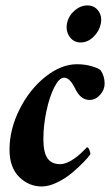

<svg xmlns="http://www.w3.org/2000/svg" viewBox="-20 -672 408 698"><path d="M297.9 -652.3Q322.8 -652.3 337.2 -633.1Q351.6 -613.8 346.7 -586.9Q341.3 -559.1 320.1 -538.3Q298.8 -517.6 273.4 -517.6Q247.6 -517.6 232.9 -538.6Q218.3 -559.6 223.6 -586.9Q229 -614.3 250.7 -633.3Q272.5 -652.3 297.9 -652.3ZM259.8 -438.5Q287.1 -438.5 311 -431.9Q335 -425.3 345.7 -417Q360.4 -395 360.4 -368.2Q360.4 -345.7 343.8 -327.1Q327.1 -308.6 305.7 -308.6Q274.9 -308.6 255.9 -344.7Q255.4 -345.7 252.9 -350.6Q250.5 -355.5 249.3 -357.2Q248 -358.9 245.6 -363.5Q243.2 -368.2 241.5 -370.4Q239.7 -372.6 236.8 -376.2Q233.9 -379.9 231.4 -381.8Q229 -383.8 226.1 -385.7Q223.1 -387.7 219.7 -388.7Q216.3 -389.6 212.9 -389.6Q195.3 -389.6 177.7 -355.5Q160.2 -321.3 148.9 -268.8Q137.7 -216.3 137.7 -166Q137.7 -117.7 152.8 -96.4Q168 -75.2 198.2 -75.2Q204.6 -75.2 211.7 -76.9Q218.8 -78.6 225.1 -81.3Q231.4 -84 238.3 -87.9Q245.1 -91.8 250.7 -95.9Q256.3 -100.1 262.5 -104.7Q268.6 -109.4 272.9 -113.8Q277.3 -118.2 281.7 -122.3Q286.1 -126.5 288.8 -129.2Q291.5 -131.8 293.9 -134.3L295.9 -136.7Q301.3 -136.7 304.9 -127.2Q308.6 -117.7 308.6 -111.3Q301.8 -101.1 284.7 -83.3Q267.6 -65.4 243.2 -44.7Q218.8 -23.9 188.2 -9Q157.7 5.9 131.8 5.9Q84.5 5.9 49.6 -28.8Q14.6 -63.5 14.6 -127.9Q14.6 -202.1 51.3 -274.9Q87.9 -347.7 145.3 -393.1Q202.6 -438.5 259.8 -438.5Z"/></svg>

Font: Crimson
Style: BoldItalic
Weight: 700
Italic angle: -11°
Version: Version 0.8